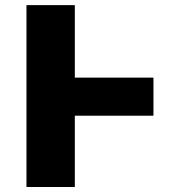

<svg xmlns="http://www.w3.org/2000/svg" viewBox="-20 -748 720 768"><path d="M593.8 -437.5V-285.2H279.3V0H85.9V-727.5H279.3V-437.5Z"/></svg>

Font: Inter Tight Black
Style: Regular
Weight: 900
Designer: Rasmus Andersson
Foundry: rsms
Version: Version 3.004; ttfautohint (v1.8.4.7-5d5b)